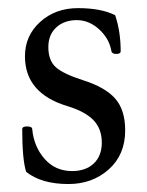

<svg xmlns="http://www.w3.org/2000/svg" viewBox="-20 -445 364 477"><path d="M149.9 12.2Q83 12.2 44.9 -18.1Q35.2 -49.3 35.2 -124Q35.2 -130.9 46.9 -130.9Q60.1 -130.9 60.1 -124Q64 -81.1 90.6 -50.5Q117.2 -20 159.2 -20Q192.9 -20 212.9 -38.8Q232.9 -57.6 232.9 -90.8Q232.9 -125 212.2 -146.5Q191.4 -168 147.9 -181.2Q42 -212.9 42 -305.2Q42 -356.4 79.8 -390.6Q117.7 -424.8 173.8 -424.8Q231.4 -424.8 266.1 -407.2Q279.8 -366.7 279.8 -317.9Q279.8 -311 269 -311Q258.3 -311 256.8 -317.9Q251.5 -349.1 226.3 -372.1Q201.2 -395 170.9 -395Q139.6 -395 119.9 -377Q100.1 -358.9 100.1 -328.1Q100.1 -294.9 118.4 -278.3Q136.7 -261.7 185.1 -246.1Q241.2 -228.5 266.1 -200.2Q291 -171.9 291 -121.1Q291 -60.5 250.2 -24.2Q209.5 12.2 149.9 12.2Z"/></svg>

Font: Junicode SmCond
Style: Regular
Weight: 400
Width: 4
Designer: Peter S. Baker
Version: Version 2.206